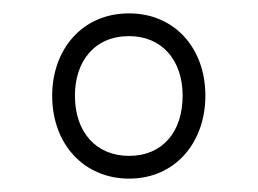

<svg xmlns="http://www.w3.org/2000/svg" viewBox="-20 -578 385 287"><path d="M173 -311C242 -311 287 -365 287 -435C287 -506 241 -558 173 -558C101 -558 58 -502 58 -435C58 -362 106 -311 173 -311ZM173 -345C124 -345 92 -380 92 -435C92 -486 121 -524 173 -524C222 -524 253 -488 253 -435C253 -381 223 -345 173 -345Z"/></svg>

Font: Noto Sans Devanagari SemiCondensed ExtraLight
Style: Regular
Weight: 200
Width: 4
Designer: Jelle Bosma - Monotype Design Team
Foundry: Monotype Imaging Inc.
Version: Version 2.004